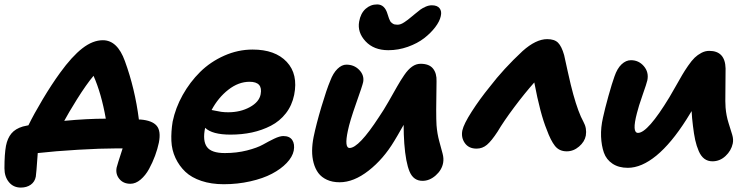

<svg xmlns="http://www.w3.org/2000/svg" viewBox="-42 -744 3374 864"><path d="M544.9 83Q512.7 83 494.9 61Q477.1 39.1 482.9 9.8Q485.4 -1.5 509.8 -76.2H481Q412.1 -76.2 308.8 -70.1Q205.6 -64 127.9 -55.2Q121.1 41.5 119.1 50.8Q114.7 74.2 96.4 87.2Q78.1 100.1 51.8 100.1Q18.1 100.1 -2 75.4Q-22 50.8 -22 13.2Q-22 -50.3 -15.1 -87.9Q-8.3 -122.1 9.3 -143.3Q26.9 -164.6 61 -174.8Q64.9 -175.8 74.2 -177.7Q83.5 -179.7 85.9 -180.2Q109.9 -229.5 150.1 -296.9Q190.4 -364.3 228 -416Q281.7 -490.2 328.6 -526.6Q375.5 -563 420.9 -563Q486.3 -563 520 -469.2Q565.4 -345.2 583 -206.1H590.8Q643.1 -201.7 663.1 -178Q683.1 -154.3 672.9 -102.1Q667 -73.7 655.8 -43.2Q644.5 -12.7 628.7 16.4Q612.8 45.4 590.6 64.2Q568.4 83 544.9 83ZM304.2 -296.9Q264.2 -232.4 247.1 -200.2Q350.6 -210 434.1 -210Q414.1 -323.7 378.9 -402.8Q346.7 -364.7 304.2 -296.9Z M964.8 85Q908.7 85 864.3 70.1Q819.8 55.2 792.2 29.1Q764.6 2.9 747.8 -32.7Q731 -68.4 729.2 -109.9Q727.5 -151.4 734.9 -196.8Q747.6 -258.3 780 -316.4Q812.5 -374.5 858.6 -420.2Q904.8 -465.8 966.8 -493.4Q1028.8 -521 1094.7 -521Q1196.3 -521 1248.3 -465.6Q1300.3 -410.2 1281.7 -316.9Q1272 -269.5 1244.4 -234.1Q1216.8 -198.7 1177 -178.2Q1137.2 -157.7 1091.8 -147.9Q1046.4 -138.2 995.1 -138.2Q913.1 -138.2 880.9 -168.9V-168Q869.1 -110.4 889.2 -82.8Q909.2 -55.2 969.7 -55.2Q1023.4 -55.2 1069.8 -67.1Q1116.2 -79.1 1141.6 -93.5Q1167 -107.9 1191.9 -119.9Q1216.8 -131.8 1232.9 -131.8Q1261.2 -131.8 1273.2 -113.8Q1285.2 -95.7 1279.8 -65.9Q1273.9 -37.6 1248 -10.5Q1222.2 16.6 1181.9 37.8Q1141.6 59.1 1084.5 72Q1027.3 85 964.8 85ZM1081.1 -376Q1031.2 -376 985.6 -340.3Q939.9 -304.7 910.2 -249Q915.5 -248.5 927.5 -245.6Q939.5 -242.7 953.9 -240.7Q968.3 -238.8 984.9 -238.8Q1040 -238.8 1082.3 -262Q1124.5 -285.2 1130.9 -319.8Q1141.6 -376 1081.1 -376Z M1705.6 -518.1Q1640.1 -518.1 1602.8 -558.3Q1565.4 -598.6 1574.2 -647Q1580.6 -683.6 1602.8 -703.9Q1625 -724.1 1655.3 -724.1Q1689.5 -724.1 1702.1 -680.2Q1703.1 -677.7 1705.3 -670.4Q1707.5 -663.1 1708.7 -660.4Q1710 -657.7 1712.4 -652.1Q1714.8 -646.5 1717.5 -644Q1720.2 -641.6 1724.4 -638.4Q1728.5 -635.3 1734.1 -634Q1739.7 -632.8 1746.6 -632.8Q1753.9 -632.8 1761.5 -635.5Q1769 -638.2 1778.3 -644.5Q1787.6 -650.9 1793.5 -655.3Q1799.3 -659.7 1810.3 -668.9Q1821.3 -678.2 1825.2 -681.2Q1840.8 -694.3 1850.3 -701.2Q1859.9 -708 1873.8 -714.1Q1887.7 -720.2 1901.4 -720.2Q1925.8 -720.2 1936.3 -706.5Q1946.8 -692.9 1941.4 -670.9Q1936.5 -647.9 1916.5 -621.6Q1896.5 -595.2 1866.5 -572Q1836.4 -548.8 1793.5 -533.4Q1750.5 -518.1 1705.6 -518.1ZM1486.3 76.2Q1453.6 76.2 1429.2 64.9Q1404.8 53.7 1390.6 34.7Q1376.5 15.6 1369.4 -10.5Q1362.3 -36.6 1362.5 -65.9Q1362.8 -95.2 1369.1 -127Q1380.9 -184.6 1404.3 -263.2Q1427.7 -341.8 1444.3 -380.9Q1457 -415 1476.6 -434.1Q1496.1 -453.1 1516.6 -453.1Q1551.8 -453.1 1574.7 -429.2Q1597.7 -405.3 1592.3 -375Q1588.9 -358.4 1560.5 -278.6Q1532.2 -198.7 1523.4 -155.8Q1506.8 -78.1 1531.2 -78.1Q1572.8 -78.1 1663.6 -217.8Q1684.1 -247.6 1706.8 -287.4Q1729.5 -327.1 1744.6 -354Q1759.8 -380.9 1777.1 -406.2Q1794.4 -431.6 1812.5 -444.3Q1830.6 -457 1850.6 -457Q1889.2 -457 1906.5 -435.5Q1923.8 -414.1 1922.4 -377.9Q1919.4 -223.6 1922.4 -180.2Q1925.3 -142.6 1934.6 -108.6Q1943.8 -74.7 1949.7 -52.7Q1955.6 -30.8 1952.1 -11.2Q1946.3 21 1918.7 45.4Q1891.1 69.8 1859.4 69.8Q1818.8 69.8 1801.3 28.6Q1783.7 -12.7 1777.3 -98.1Q1774.4 -139.6 1774.4 -182.1Q1770.5 -175.3 1762.5 -161.4Q1754.4 -147.5 1747.1 -134.5Q1739.7 -121.6 1732.4 -109.9Q1683.6 -28.3 1616.7 23.9Q1549.8 76.2 1486.3 76.2Z M2102.5 -75.2Q2067.4 -75.2 2049.8 -100.1Q2032.2 -125 2038.6 -157.2Q2044.9 -186 2080.8 -241.9Q2116.7 -297.9 2161.6 -353Q2223.6 -434.1 2309.6 -514.2Q2369.6 -567.9 2420.4 -567.9Q2453.1 -567.9 2469.2 -551.8Q2485.4 -535.6 2496.6 -496.1Q2498 -489.3 2512.7 -422.9Q2527.3 -356.4 2537.6 -319.8Q2560.5 -237.3 2583.5 -195.8Q2599.6 -167 2594.2 -133.8Q2588.9 -106 2563.7 -84.5Q2538.6 -63 2508.3 -63Q2474.6 -63 2455.3 -87.4Q2436 -111.8 2418.5 -160.2Q2389.2 -231 2362.3 -373Q2319.3 -324.7 2272 -261.5Q2224.6 -198.2 2197.3 -151.9Q2169.9 -109.9 2149.4 -92.5Q2128.9 -75.2 2102.5 -75.2Z M2783.2 11.2Q2742.2 11.2 2714.4 -7.3Q2686.5 -25.9 2675.5 -57.1Q2664.6 -88.4 2662.8 -129.2Q2661.1 -169.9 2671.4 -214.8Q2679.7 -253.4 2696 -312Q2712.4 -370.6 2723.1 -399.9Q2735.4 -436 2755.1 -454.6Q2774.9 -473.1 2797.4 -473.1Q2832.5 -473.1 2855.5 -446Q2878.4 -418.9 2871.1 -382.8Q2868.2 -369.1 2849.6 -316.4Q2831.1 -263.7 2824.2 -234.9Q2800.8 -146 2829.1 -146Q2873 -146 2970.2 -306.2Q2981 -324.2 2999 -356.2Q3017.1 -388.2 3027.6 -406.2Q3038.1 -424.3 3054.4 -448Q3070.8 -471.7 3084 -484.4Q3097.2 -497.1 3114.3 -506.1Q3131.3 -515.1 3149.4 -515.1Q3221.2 -515.1 3223.1 -436Q3223.6 -419.4 3222.4 -347.2Q3221.2 -274.9 3223.1 -259.8Q3226.1 -223.6 3236.3 -191.2Q3246.6 -158.7 3252.9 -137.7Q3259.3 -116.7 3255.4 -98.1Q3248.5 -65.9 3222.9 -42Q3197.3 -18.1 3164.1 -18.1Q3143.1 -18.1 3127.7 -29.5Q3112.3 -41 3102.3 -64.2Q3092.3 -87.4 3086.4 -114Q3080.6 -140.6 3076.2 -178.2Q3071.8 -212.9 3070.3 -244.1Q3057.6 -224.1 3047.4 -207Q2979 -99.1 2911.9 -43.9Q2844.7 11.2 2783.2 11.2Z"/></svg>

Font: Shantell Sans Irregular Bouncy
Style: Bold Italic
Weight: 700
Italic angle: -11.31°
Designer: Stephen Nixon, Anya Danilova, Shantell Martin
Foundry: Arrow Type
Version: Version 1.006;[9816181b4]